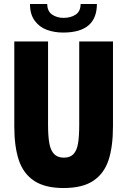

<svg xmlns="http://www.w3.org/2000/svg" viewBox="-20 -934 640 967"><path d="M52 -298V-725H222V-306Q222 -247.5 228.5 -212Q235 -176.5 252.5 -158.2Q270 -140 302 -140Q333.5 -140 350.2 -158Q367 -176 373 -211.2Q379 -246.5 379 -306V-725H549V-298Q549 -195 526.5 -127.2Q504 -59.5 449.5 -23.2Q395 13 300 13Q206.5 13 152 -23.2Q97.5 -59.5 74.8 -127.5Q52 -195.5 52 -298ZM131 -914H218Q218 -877.5 242.2 -860.8Q266.5 -844 300 -844Q336.5 -844 361.2 -860.5Q386 -877 386 -914H468Q468 -770 298 -770Q253.5 -770 216 -783.8Q178.5 -797.5 154.8 -829.8Q131 -862 131 -914Z"/></svg>

Font: JuliaMono Black
Style: Regular
Weight: 900
Monospace: yes
Designer: cormullion
Foundry: corm
Version: Version 0.054; ttfautohint (v1.8.4)